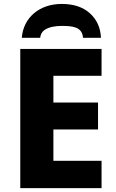

<svg xmlns="http://www.w3.org/2000/svg" viewBox="-20 -965 595 985"><path d="M296.9 -944.8C180.7 -944.8 99.6 -873.5 91.8 -771H186C188 -788.1 194.8 -801.3 207 -810.1C231 -827.6 266.6 -832 295.9 -832C352.5 -832 401.9 -827.6 405.8 -771H498C495.6 -823.7 476.1 -865.7 440.4 -897.5C404.8 -929.2 356.9 -944.8 296.9 -944.8ZM501 -140.1H253.9V-300.8H482.9V-439H253.9V-576.2H501V-713.9H84V0H501Z"/></svg>

Font: Noto Reveo Sans
Style: Regular
Weight: 800
Designer: Monotype Design Team
Foundry: Monotype Imaging Inc.
Version: Version 2.007